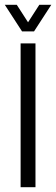

<svg xmlns="http://www.w3.org/2000/svg" viewBox="-30 -781 234 801"><path d="M56 0V-600H118V0ZM-10 -761H40L87 -688L134 -761H184L112 -650H62Z"/></svg>

Font: Big Shoulders Text Light
Style: Regular
Weight: 300
Designer: Patric King
Foundry: XO Type Co
Version: Version 1.000; ttfautohint (v1.8.2)